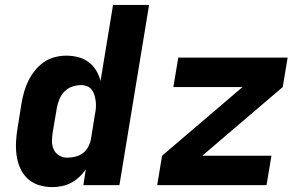

<svg xmlns="http://www.w3.org/2000/svg" viewBox="-20 -755 1240 783"><path d="M193 8Q164 8 137.5 -0.5Q111 -9 92 -27Q73 -45 62 -70Q51 -95 47.5 -122.5Q44 -150 45.5 -178.5Q47 -207 52 -235L68 -335Q72 -358 78.5 -381Q85 -404 96 -426Q107 -448 122.5 -467.5Q138 -487 159 -501.5Q180 -516 203.5 -522Q227 -528 250 -528Q275 -528 298.5 -522Q322 -516 341 -502Q360 -488 372 -468Q384 -448 390 -425L441 -735H588L467 0H320L330 -65Q319 -48 303.5 -33.5Q288 -19 270 -9.5Q252 0 232 4Q212 8 193 8ZM254 -112Q270 -112 287 -116Q304 -120 318 -130.5Q332 -141 340 -156.5Q348 -172 351 -188L367 -288Q370 -301 371 -314.5Q372 -328 370.5 -341Q369 -354 365.5 -366Q362 -378 355 -388Q348 -398 336 -403Q324 -408 311 -408Q293 -408 275 -402Q257 -396 243.5 -382.5Q230 -369 222.5 -351Q215 -333 212 -316L195 -216Q192 -197 192 -179Q192 -161 199 -145.5Q206 -130 221 -121Q236 -112 254 -112ZM621 0 641 -120 969 -400H687L707 -520H1153L1133 -400L805 -120H1087L1067 0Z"/></svg>

Font: Iosevka Aile Heavy Oblique
Style: Regular
Weight: 900
Italic angle: -9°
Designer: Belleve Invis
Foundry: Belleve Invis
Version: Version 31.1.0; ttfautohint (v1.8.4)